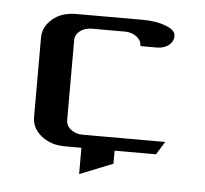

<svg xmlns="http://www.w3.org/2000/svg" viewBox="-37 -351 482 451"><g transform="rotate(5 204.0 -125.0)"><path d="M47.9 -62V-250Q47.9 -274.9 69.8 -293.9Q91.3 -312 126 -312H282.2Q314 -312 336.9 -303.2Q359.9 -294.4 359.9 -280.8Q359.9 -267.6 349.1 -258.8Q337.4 -250 320.8 -250H282.2Q282.2 -263.2 270.5 -272Q258.8 -280.8 243.2 -280.8H165Q148.4 -280.8 137.2 -272Q126 -263.2 126 -250V-62Q126 -48.3 137.7 -39.6Q149.4 -30.8 165 -30.8H359.9L340.8 0H243.2V30.8L165 62V0H126Q92.8 0 70.3 -18.1Q47.9 -36.1 47.9 -62Z"/></g></svg>

Font: Hhenum
Style: Regular
Weight: 400
Designer: T. Christopher White
Version: Version 1.0